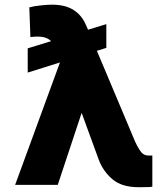

<svg xmlns="http://www.w3.org/2000/svg" viewBox="-20 -775 702 805"><path d="M425.8 -673.8V-574.2L386.2 -562L545.9 -182.6Q554.2 -163.1 567.4 -143.1Q580.6 -123 602.1 -123H618.7V7.8Q608.9 9.3 597.4 9.5Q585.9 9.8 572.3 9.8Q568.8 9.8 565.2 9.8Q561.5 9.8 557.6 9.8Q489.7 9.3 450.9 -23.9Q412.1 -57.1 394 -105.5L322.3 -301.8L222.2 0H43.5L231.4 -513.2L96.2 -470.7V-572.3L194.3 -602.5Q174.8 -621.6 139.6 -621.6Q132.8 -621.6 125.5 -621.3Q118.2 -621.1 107.4 -619.6L103 -744.1Q122.6 -749.5 151.4 -752.4Q180.2 -755.4 198.2 -755.4Q253.9 -755.4 288.8 -732.9Q323.7 -710.4 340.8 -669.4L349.1 -650.4Z"/></svg>

Font: Inter Display Extra Bold
Style: Regular
Weight: 800
Designer: Rasmus Andersson
Foundry: rsms
Version: Version 4.000;git-4fc901f